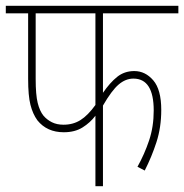

<svg xmlns="http://www.w3.org/2000/svg" viewBox="-20 -642 635 662"><path d="M335 -596V-322Q359 -357 384 -377Q409 -397 443 -397Q481 -397 508.5 -365Q536 -333 536 -263Q536 -203 519.5 -152Q503 -101 479 -54L454 -67Q478 -110 494 -157.5Q510 -205 510 -261Q510 -371 440 -371Q413 -371 389 -350.5Q365 -330 335 -278V0H309V-243Q291 -219 264.5 -202.5Q238 -186 200 -186Q142 -186 109 -227Q93 -249 85 -280.5Q77 -312 77 -370V-596H0V-622H595V-596ZM103 -596V-370Q103 -315 110 -287Q117 -259 130 -243Q142 -229 159 -220.5Q176 -212 199 -212Q232 -212 257.5 -228Q283 -244 309 -280V-596Z"/></svg>

Font: Noto Sans Devanagari UI Condensed Thin
Style: Regular
Weight: 100
Width: 3
Designer: Jelle Bosma - Monotype Design Team
Foundry: Monotype Imaging Inc.
Version: Version 2.004; ttfautohint (v1.8.4.7-5d5b)